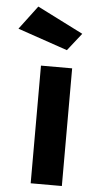

<svg xmlns="http://www.w3.org/2000/svg" viewBox="-88 -783 386 816"><g transform="rotate(5 105.0 -375.5)"><path d="M75 0V-502H208V0ZM179 -577 -34 -650 42 -751 238 -652Z"/></g></svg>

Font: Cairo Play
Style: Bold
Weight: 700
Version: Version 3.119